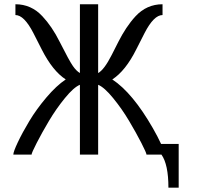

<svg xmlns="http://www.w3.org/2000/svg" viewBox="-20 -720 917 894"><path d="M764.2 153.8Q764.2 45.9 731.9 0H662.1Q662.1 -7.8 638.2 -54.4Q614.3 -101.1 581.1 -157Q547.9 -212.9 506.8 -263.2Q465.8 -313.5 437 -325.2V0H352.1V-325.2Q323.2 -313.5 282.2 -263.2Q241.2 -212.9 208 -157Q174.8 -101.1 150.9 -54.4Q127 -7.8 127 0H42Q42 -13.2 63 -57.6Q84 -102.1 116.5 -156.2Q148.9 -210.4 195.8 -265.9Q242.7 -321.3 286.1 -350.1Q225.1 -389.6 174.3 -489.7Q154.3 -529.3 135.3 -566.4Q92.3 -649.9 51.8 -649.9V-700.2Q125.5 -700.2 177.2 -644.5Q222.2 -596.7 257.8 -525.4Q303.2 -435.5 319.6 -412.4Q335.9 -389.2 352.1 -379.9V-700.2H437V-379.9Q465.3 -395.5 500 -463.9Q514.6 -492.2 531.2 -525.4Q547.9 -558.6 567.9 -588.9Q587.9 -619.1 611.3 -644.5Q663.1 -700.2 736.8 -700.2V-649.9Q696.3 -649.9 653.3 -566.4Q633.8 -529.3 614.3 -489.7Q564.5 -390.1 502.9 -350.1Q597.2 -288.1 691.9 -123Q714.8 -83 730 -49.8H812V153.8Z"/></svg>

Font: Pfennig
Style: Medium
Weight: 500
Version: Version 20120410 ; ttfautohint (v0.8)